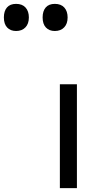

<svg xmlns="http://www.w3.org/2000/svg" viewBox="-224 -971 502 991"><path d="M173 0H85V-536H173ZM59 -811Q30 -811 13 -829Q-4 -847 -4 -881Q-4 -914 12 -932.5Q28 -951 59 -951Q91 -951 108 -932Q125 -913 125 -881Q125 -848 107 -829.5Q89 -811 59 -811ZM-141 -811Q-170 -811 -187 -829Q-204 -847 -204 -881Q-204 -914 -188 -932.5Q-172 -951 -141 -951Q-109 -951 -92 -932Q-75 -913 -75 -881Q-75 -848 -93 -829.5Q-111 -811 -141 -811Z"/></svg>

Font: Noto Sans Tifinagh APT
Style: Regular
Weight: 400
Designer: JamraPatel
Foundry: JamraPatel LLC
Version: Version 2.006; ttfautohint (v1.8.4.7-5d5b)